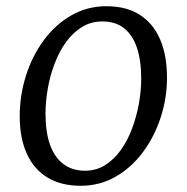

<svg xmlns="http://www.w3.org/2000/svg" viewBox="-20 -588 601 618"><path d="M323 -568Q386 -568 429.2 -540.8Q472.5 -513.5 495 -462Q517.5 -410.5 517.5 -337.5Q517.5 -272 497.2 -210Q477 -148 440 -98.2Q403 -48.5 352 -19.2Q301 10 239.5 10Q177.5 10 133.5 -16.2Q89.5 -42.5 66.5 -92.8Q43.5 -143 43.5 -214Q43.5 -281 63.5 -344.2Q83.5 -407.5 120.5 -458Q157.5 -508.5 209 -538.2Q260.5 -568 323 -568ZM309.5 -519Q273 -519 243.8 -501Q214.5 -483 192.5 -452.5Q170.5 -422 155.8 -383.2Q141 -344.5 133.8 -302.8Q126.5 -261 126.5 -221Q126.5 -163 141 -122.2Q155.5 -81.5 184 -60Q212.5 -38.5 254 -38.5Q289.5 -38.5 318.2 -56.5Q347 -74.5 368.8 -105Q390.5 -135.5 405 -174Q419.5 -212.5 427 -254Q434.5 -295.5 434.5 -335Q434.5 -393 420.8 -434Q407 -475 379.5 -497Q352 -519 309.5 -519Z"/></svg>

Font: Merriweather Light 18pt Light
Style: Italic
Weight: 300
Italic angle: -7.8°
Version: Version 2.101